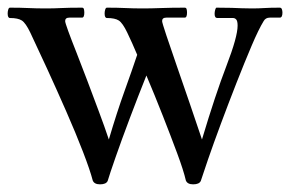

<svg xmlns="http://www.w3.org/2000/svg" viewBox="-28 -458 757 501"><path d="M676 -412Q665 -412 660 -403Q647 -382 628.5 -338.5Q610 -295 589 -241.5Q568 -188 548.5 -135.5Q529 -83 515 -42.5Q501 -2 496 14Q492 23 476 23Q461 23 457 13Q451 -13 434.5 -57.5Q418 -102 397 -155.5Q376 -209 354 -261Q332 -206 310.5 -149Q289 -92 273.5 -47.5Q258 -3 253 14Q249 23 233 23Q218 23 214 13Q207 -14 188.5 -62Q170 -110 145 -167Q120 -224 95 -278.5Q70 -333 51 -373Q39 -398 29 -404.5Q19 -411 -2 -411Q-8 -411 -8 -423Q-8 -428 -6.5 -433Q-5 -438 -2 -438Q26 -438 46 -437Q66 -436 93 -436Q112 -436 132 -437Q152 -438 186 -438Q190 -438 191 -434Q192 -430 192 -425Q192 -412 186 -412H153Q142 -412 142 -403Q142 -399 150 -377Q158 -355 171.5 -321Q185 -287 200 -247Q215 -207 230 -167Q245 -127 256 -94Q277 -165 297 -220.5Q317 -276 330 -315Q317 -346 304 -373Q292 -398 282 -404.5Q272 -411 251 -411Q245 -411 245 -423Q245 -428 246.5 -433Q248 -438 251 -438Q279 -438 299 -437Q319 -436 346 -436Q365 -436 392.5 -437Q420 -438 454 -438Q458 -438 459 -434Q460 -430 460 -425Q460 -412 454 -412H406Q395 -412 395 -403Q395 -399 406 -366Q417 -333 433.5 -285.5Q450 -238 467.5 -187Q485 -136 499 -94Q534 -211 563 -286.5Q592 -362 592 -391Q592 -403 588.5 -407Q585 -411 580 -411H539Q532 -411 532 -422Q532 -427 533.5 -432.5Q535 -438 537 -438Q562 -438 576.5 -437.5Q591 -437 602.5 -436.5Q614 -436 629 -436Q647 -436 662 -437Q677 -438 702 -438Q706 -438 707.5 -434Q709 -430 709 -425Q709 -412 702 -412Z"/></svg>

Font: Sedan
Style: Regular
Weight: 400
Designer: Sebastian Salazar
Foundry: Sebastian Salazar
Version: Version 1.100; ttfautohint (v1.8.4.7-5d5b)